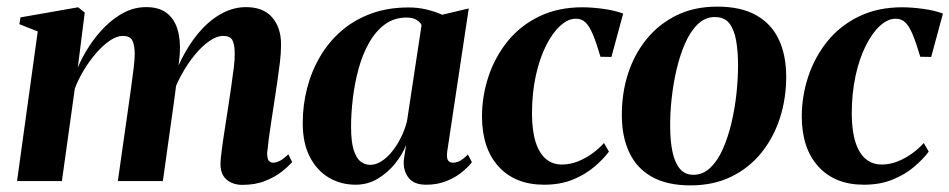

<svg xmlns="http://www.w3.org/2000/svg" viewBox="-20 -547 2868 580"><path d="M236 -509 215 -343Q229 -376 250 -408.2Q271 -440.5 297.8 -467Q324.5 -493.5 355.5 -509.5Q386.5 -525.5 421.5 -525.5Q460 -525.5 483.2 -508Q506.5 -490.5 516.2 -458.2Q526 -426 523 -382.5Q522.5 -374.5 521 -362Q519.5 -349.5 517.5 -335.2Q515.5 -321 513 -308L498 -294.5Q515.5 -347 539.8 -389.5Q564 -432 593.2 -462.5Q622.5 -493 655.5 -509.2Q688.5 -525.5 723 -525.5Q775.5 -525.5 802.2 -494.5Q829 -463.5 829 -412.5Q829 -388.5 825.8 -360.5Q822.5 -332.5 818 -302.2Q813.5 -272 809 -242Q805 -215 800.2 -184.8Q795.5 -154.5 792 -128Q788.5 -101.5 787 -85Q787 -67.5 792 -61.5Q797 -55.5 805 -55.5Q814 -55.5 825.5 -61.2Q837 -67 851 -81L862.5 -57.5Q851.5 -44.5 831.2 -28.5Q811 -12.5 781.2 -0.5Q751.5 11.5 711.5 11.5Q693.5 11.5 678.2 4.5Q663 -2.5 654.5 -16.2Q646 -30 646 -51Q646 -64.5 649.8 -93.2Q653.5 -122 659 -156.8Q664.5 -191.5 669 -221.5Q674 -254 678.5 -285.2Q683 -316.5 686.2 -342.5Q689.5 -368.5 689 -385Q689 -413 682 -425.8Q675 -438.5 654 -438.5Q635 -438.5 612.8 -423.2Q590.5 -408 568.2 -381Q546 -354 526.8 -318.5Q507.5 -283 495 -242.5L516.5 -327.5Q514.5 -309.5 512.8 -294.8Q511 -280 509 -265.2Q507 -250.5 504.5 -232L472 0H336L367.5 -221.5Q372 -254 376.5 -285.5Q381 -317 384 -343Q387 -369 387 -384.5Q386.5 -413 379.2 -425.8Q372 -438.5 350.5 -438.5Q333 -438.5 312.5 -424.8Q292 -411 271.8 -388Q251.5 -365 234.2 -336.8Q217 -308.5 206 -279.5L167 0H31.5L94 -452L38.5 -474L42 -494.5L216 -525Z M1331 -89.5Q1328.5 -69.5 1333.5 -62.5Q1338.5 -55.5 1348 -55.5Q1358.5 -55.5 1369.5 -61.2Q1380.5 -67 1393.5 -80.5L1405.5 -57Q1394 -42 1374.5 -26.2Q1355 -10.5 1328 0.2Q1301 11 1267.5 11Q1229 11 1213 -11.5Q1197 -34 1200 -65L1207 -109.5Q1196 -81 1173.8 -53.2Q1151.5 -25.5 1121.2 -7.2Q1091 11 1054 11Q1010 11 973.8 -10.2Q937.5 -31.5 916 -73Q894.5 -114.5 894.5 -175Q894.5 -229.5 907.8 -280.8Q921 -332 947 -376.2Q973 -420.5 1011.5 -453.8Q1050 -487 1100.8 -505.8Q1151.5 -524.5 1214 -524.5Q1243.5 -524.5 1269 -518.2Q1294.5 -512 1316 -502.5L1396 -521.5ZM1253.5 -471.5Q1249.5 -480 1238.2 -487Q1227 -494 1208.5 -494Q1170.5 -494 1142.5 -473.2Q1114.5 -452.5 1094.8 -417.5Q1075 -382.5 1063.2 -339.2Q1051.5 -296 1046 -250.5Q1040.5 -205 1040.5 -164Q1040.5 -120 1048.2 -94.8Q1056 -69.5 1069.2 -59.2Q1082.5 -49 1098.5 -49Q1114.5 -49 1131 -59Q1147.5 -69 1162.5 -87Q1177.5 -105 1190 -129.2Q1202.5 -153.5 1209.5 -181Z M1623.5 11Q1536.5 11 1486.5 -43.5Q1436.5 -98 1436 -194.5Q1436 -256.5 1455.5 -315.5Q1475 -374.5 1513.2 -422Q1551.5 -469.5 1608.5 -497.2Q1665.5 -525 1739.5 -525Q1768 -525 1802.8 -520.2Q1837.5 -515.5 1862.5 -506L1827 -375L1794 -375.5Q1781.5 -418 1771 -443Q1760.5 -468 1748.8 -479.2Q1737 -490.5 1719.5 -490.5Q1696 -490.5 1672.5 -469.2Q1649 -448 1629.5 -409.2Q1610 -370.5 1598.5 -318Q1587 -265.5 1587 -202Q1587.5 -150 1598.5 -116.5Q1609.5 -83 1629.5 -66.5Q1649.5 -50 1677.5 -50Q1702.5 -50 1726 -59.5Q1749.5 -69 1769.8 -83.8Q1790 -98.5 1804.5 -115L1819.5 -89Q1802.5 -66 1775 -42.8Q1747.5 -19.5 1709.8 -4.2Q1672 11 1623.5 11Z M2146.5 -527Q2218 -527 2264 -501.2Q2310 -475.5 2332.5 -428Q2355 -380.5 2355 -314.5Q2355 -249.5 2336 -190.5Q2317 -131.5 2280.2 -85.8Q2243.5 -40 2189.5 -13.5Q2135.5 13 2066 13Q1995 13 1949 -13Q1903 -39 1880.8 -86.8Q1858.5 -134.5 1858.5 -198Q1858 -265 1877.2 -324.5Q1896.5 -384 1933.8 -429.5Q1971 -475 2024.5 -501Q2078 -527 2146.5 -527ZM2139.5 -495.5Q2110.5 -495.5 2088.2 -474.2Q2066 -453 2050.2 -417.5Q2034.5 -382 2024.2 -338.8Q2014 -295.5 2009 -250Q2004 -204.5 2004.5 -165Q2004.5 -121 2011.5 -88.2Q2018.5 -55.5 2033.8 -37.2Q2049 -19 2074.5 -19Q2103.5 -19 2125.8 -40.2Q2148 -61.5 2163.8 -97.2Q2179.5 -133 2189.8 -176.5Q2200 -220 2204.8 -265Q2209.5 -310 2209.5 -350Q2209.5 -393 2203.5 -425.8Q2197.5 -458.5 2182.8 -477Q2168 -495.5 2139.5 -495.5Z M2589.5 11Q2502.5 11 2452.5 -43.5Q2402.5 -98 2402 -194.5Q2402 -256.5 2421.5 -315.5Q2441 -374.5 2479.2 -422Q2517.5 -469.5 2574.5 -497.2Q2631.5 -525 2705.5 -525Q2734 -525 2768.8 -520.2Q2803.5 -515.5 2828.5 -506L2793 -375L2760 -375.5Q2747.5 -418 2737 -443Q2726.5 -468 2714.8 -479.2Q2703 -490.5 2685.5 -490.5Q2662 -490.5 2638.5 -469.2Q2615 -448 2595.5 -409.2Q2576 -370.5 2564.5 -318Q2553 -265.5 2553 -202Q2553.5 -150 2564.5 -116.5Q2575.5 -83 2595.5 -66.5Q2615.5 -50 2643.5 -50Q2668.5 -50 2692 -59.5Q2715.5 -69 2735.8 -83.8Q2756 -98.5 2770.5 -115L2785.5 -89Q2768.5 -66 2741 -42.8Q2713.5 -19.5 2675.8 -4.2Q2638 11 2589.5 11Z"/></svg>

Font: Merriweather 120pt
Style: Bold Italic
Weight: 700
Italic angle: -7.8°
Version: Version 2.101